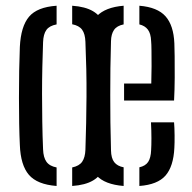

<svg xmlns="http://www.w3.org/2000/svg" viewBox="-20 -626 654 653"><path d="M47.5 -133Q46 -163.5 45.2 -205.2Q44.5 -247 44.5 -293Q44.5 -339 45.2 -384.2Q46 -429.5 47.5 -466.5Q51 -536.5 78.8 -569.2Q106.5 -602 172.5 -606.5V-543Q148 -538.5 137.8 -524.2Q127.5 -510 126.5 -482.5Q125 -442.5 124 -398Q123 -353.5 123 -306.5Q123 -259.5 123.8 -211.8Q124.5 -164 126.5 -118Q127.5 -90.5 138 -75.8Q148.5 -61 172.5 -56.5V6.5Q106.5 1.5 78.2 -31.5Q50 -64.5 47.5 -133ZM225.5 6.5V-56.5Q249.5 -61.5 259.5 -76Q269.5 -90.5 270.5 -116.5Q272 -162 273 -207.2Q274 -252.5 274.2 -298.2Q274.5 -344 273.5 -390.5Q272.5 -437 270.5 -484Q269.5 -511 259.2 -525Q249 -539 225.5 -543.5V-606.5Q270 -603.5 296.5 -587.8Q323 -572 335.5 -542.2Q348 -512.5 350 -466.5Q351.5 -432.5 352.2 -390.5Q353 -348.5 353 -303.8Q353 -259 352.2 -215Q351.5 -171 350 -133Q347.5 -87 335.2 -57.5Q323 -28 296.5 -12.2Q270 3.5 225.5 6.5ZM277 -123Q276 -159 275.2 -203.8Q274.5 -248.5 274.5 -296.5Q274.5 -344.5 275 -390.8Q275.5 -437 277 -476Q280 -540 309 -570.8Q338 -601.5 400.5 -606.5V-543Q377.5 -538.5 367.8 -524.2Q358 -510 357.5 -486Q356 -440 355.5 -394.2Q355 -348.5 355 -302.8Q355 -257 355.5 -210.2Q356 -163.5 357.5 -115Q358 -88 368.5 -74.5Q379 -61 400.5 -57V6.5Q336.5 1.5 308.2 -29.2Q280 -60 277 -123ZM454 6.5V-57Q474.5 -61.5 483.8 -75.2Q493 -89 494 -115.5Q495 -130.5 495 -156Q495 -181.5 493.5 -210H572Q573.5 -193 573.8 -166Q574 -139 573 -123Q570 -60 543 -29Q516 2 454 6.5ZM402 -284V-342H494.5Q495.5 -371 495.5 -400.8Q495.5 -430.5 495.2 -453.5Q495 -476.5 494 -486Q493 -512 483 -525.2Q473 -538.5 454 -543V-606.5Q515.5 -601.5 543 -570.5Q570.5 -539.5 573 -478.5Q573.5 -467.5 574 -435Q574.5 -402.5 574.2 -361.8Q574 -321 572 -284Z"/></svg>

Font: Big Shoulders Stencil Text Thin
Style: Regular
Weight: 400
Version: Version 2.001